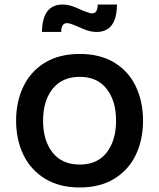

<svg xmlns="http://www.w3.org/2000/svg" viewBox="-20 -810 702 847"><path d="M51 0ZM51 -278Q51 -361 83 -428Q115 -495 178 -533.5Q241 -572 332 -572Q422 -572 485 -533.5Q548 -495 579.5 -428Q611 -361 611 -278Q611 -194 579.5 -127.5Q548 -61 485 -22Q422 17 332 17Q241 17 178 -22Q115 -61 83 -127.5Q51 -194 51 -278ZM492 -278Q492 -365 450.5 -418Q409 -471 332 -471Q254 -471 212 -418Q170 -365 170 -278Q170 -190 212 -137Q254 -84 332 -84Q409 -84 450.5 -137Q492 -190 492 -278ZM256 -790Q284 -790 314 -777L351 -761Q377 -751 386 -751Q411 -751 411 -790H496Q495 -669 406 -669Q378 -669 348 -682L311 -698Q287 -708 276 -708Q250 -708 250 -669H165Q167 -790 256 -790Z"/></svg>

Font: Biryani SemiBold
Style: Regular
Weight: 600
Designer: Dan Reynolds and Mathieu Réguer
Foundry: Dan Reynolds and Mathieu Réguer
Version: Version 1.004; ttfautohint (v1.1) -l 5 -r 5 -G 72 -x 0 -D la